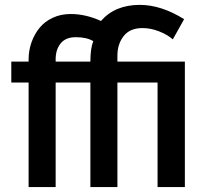

<svg xmlns="http://www.w3.org/2000/svg" viewBox="-20 -760 836 780"><path d="M96.2 0V-424.8H25.9V-509.8H96.2V-518.1Q96.2 -554.2 107.7 -587.2Q119.1 -620.1 140.1 -646.2Q161.1 -672.4 194.1 -687.7Q227.1 -703.1 267.1 -703.1Q328.1 -703.1 390.1 -674.8Q447.3 -740.2 547.9 -740.2Q634.8 -740.2 728 -682.1L682.1 -600.1Q659.7 -619.6 625.7 -632.8Q591.8 -646 559.1 -646Q507.8 -646 482.4 -613.5Q457 -581.1 457 -534.2V-509.8H731V0H620.1V-424.8H457V0H347.2V-424.8H206.1V0ZM206.1 -509.8H347.2Q347.2 -563.5 358.9 -592.8Q332.5 -608.9 288.1 -608.9Q246.6 -608.9 226.3 -583.5Q206.1 -558.1 206.1 -520Z"/></svg>

Font: Rawline SemiBold
Style: Regular
Weight: 600
Designer: Matt McInerney, Pablo Impallari, Rodrigo Fuenzalida
Foundry: Matt McInerney, Pablo Impallari, Rodrigo Fuenzalida
Version: Version 4.020;PS 004.020;hotconv 1.0.88;makeotf.lib2.5.64775